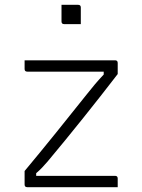

<svg xmlns="http://www.w3.org/2000/svg" viewBox="-20 -776 590 796"><path d="M82 -526H457Q468 -526 468 -515V-469Q398 -378 323.5 -285Q249 -192 177 -106Q165 -92 154 -80.5Q143 -69 130 -58V-47H457Q468 -47 468 -36V0H93Q82 0 82 -11V-67Q147 -145 212 -225.5Q277 -306 339 -384Q357 -407 374 -427Q391 -447 410 -467V-479H93Q82 -479 82 -490ZM235 -756H304Q315 -756 315 -745V-676H246Q235 -676 235 -687Z"/></svg>

Font: Recursive Sn Lnr St Lt
Style: Regular
Weight: 300
Version: Version 1.079;hotconv 1.0.112;makeotfexe 2.5.65598; ttfautoh